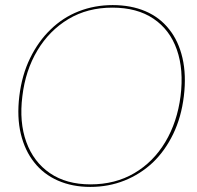

<svg xmlns="http://www.w3.org/2000/svg" viewBox="-20 -728 773 755"><path d="M335 7Q264 7 207.5 -18Q151 -43 115 -89Q78 -135 62 -201Q46 -267 56 -350Q66 -433 98.5 -499.5Q131 -566 179 -612Q227 -659 289.5 -683.5Q352 -708 423 -708Q495 -708 551.5 -684Q608 -660 645 -613Q682 -567 697.5 -500Q713 -433 703 -350Q693 -267 661 -201Q629 -135 581 -89Q532 -43 469.5 -18Q407 7 335 7ZM336 -3Q433 -3 508 -47Q583 -91 630 -169.5Q677 -248 690 -350Q703 -454 675.5 -532.5Q648 -611 583.5 -654.5Q519 -698 422 -698Q324 -698 249 -653Q174 -608 127 -529.5Q80 -451 68 -350Q55 -248 83.5 -169.5Q112 -91 176.5 -47Q241 -3 336 -3Z"/></svg>

Font: Aleo Thin
Style: Italic
Weight: 250
Italic angle: -7°
Designer: Alessio Laiso
Foundry: Alessio Laiso
Version: Version 2.001;gftools[0.9.29]